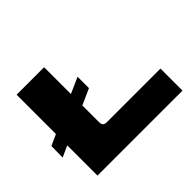

<svg xmlns="http://www.w3.org/2000/svg" viewBox="-130 -788 987 987"><g transform="rotate(-45 364.0 -294.0)"><path d="M698 -160V0H80V-220L19 -192L20 -275L80 -302V-588H280V-393L367 -432V-349L280 -310V-190Q280 -174 286.5 -167Q293 -160 309 -160Z"/></g></svg>

Font: Dashboard
Style: Regular
Weight: 400
Designer: jaiki
Version: Version 1.000